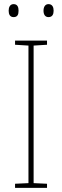

<svg xmlns="http://www.w3.org/2000/svg" viewBox="-20 -911 300 931"><path d="M22 -859C22 -842 28 -828 46 -828C65 -828 70 -841 70 -859C70 -876 65 -891 46 -891C28 -891 22 -875 22 -859ZM191 -859C191 -842 198 -828 215 -828C234 -828 240 -842 240 -859C240 -876 234 -891 215 -891C198 -891 191 -876 191 -859ZM208 0V-20L143 -23V-690L208 -694V-714H53V-694L118 -690V-23L53 -20V0Z"/></svg>

Font: Noto Sans Sinhala UI SemiCondensed Thin
Style: Regular
Weight: 100
Width: 4
Designer: Jelle Bosma - Monotype Design Team
Foundry: Monotype Imaging Inc.
Version: Version 2.006